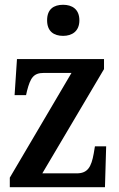

<svg xmlns="http://www.w3.org/2000/svg" viewBox="-20 -783 496 803"><path d="M244 -633C281 -633 312 -652 312 -698C312 -745 281 -763 244 -763C205 -763 177 -745 177 -698C177 -652 205 -633 244 -633ZM21 0H419L424 -171H377L372 -141C362 -85 347 -58 301 -58H157L415 -494V-536H51L41 -385H89L93 -403C107 -457 120 -478 163 -478H279L21 -40Z"/></svg>

Font: Noto Serif Bengali Condensed
Style: Regular
Weight: 400
Width: 3
Designer: Juan Bruce, Universal Thirst, Indian Type Foundry and the Monotype Design Team.
Foundry: Monotype Imaging Inc.
Version: Version 2.003